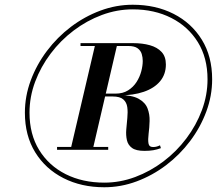

<svg xmlns="http://www.w3.org/2000/svg" viewBox="-20 -780 915 810"><path d="M420 10Q323.5 10 247.8 -28.5Q172 -67 128.5 -137.5Q85 -208 85 -304.5Q85 -374.5 109.8 -441Q134.5 -507.5 178 -565.2Q221.5 -623 279.2 -666.8Q337 -710.5 403.5 -735.2Q470 -760 540 -760Q637 -760 712.5 -721.5Q788 -683 831.5 -612.5Q875 -542 875 -445.5Q875 -375.5 850.2 -309Q825.5 -242.5 782 -184.8Q738.5 -127 680.8 -83.2Q623 -39.5 556.5 -14.8Q490 10 420 10ZM220.7 -148V-160H436.5V-148ZM277.5 -148 383 -598H475.8L371 -148ZM589.5 -143.5Q553.7 -143.5 536.9 -155.9Q520 -168.2 515.4 -188.7Q510.7 -209.2 512.7 -233.7Q514.7 -258.2 517.2 -282.7Q519.7 -307.2 517 -327.7Q514.2 -348.2 500.2 -360.6Q486.2 -373 454.7 -373H406.8V-379H481.8Q537 -379 565 -363.2Q593 -347.5 602.5 -322.5Q612 -297.5 611.1 -269.4Q610.3 -241.2 607 -216.2Q603.8 -191.2 606.3 -175.5Q608.8 -159.7 625.8 -159.7Q634.3 -159.7 641.3 -161.7Q648.3 -163.7 655 -167L658.8 -155Q642.8 -149 626.4 -146.2Q610 -143.5 589.5 -143.5ZM420 -9.5Q486.5 -9.5 550.2 -33.2Q614 -57 669.2 -98.8Q724.5 -140.5 766.2 -196Q808 -251.5 831.8 -315.2Q855.5 -379 855.5 -445.5Q855.5 -536 814.8 -602Q774 -668 702.8 -704.2Q631.5 -740.5 540 -740.5Q473.5 -740.5 409.8 -716.8Q346 -693 290.8 -651.2Q235.5 -609.5 193.8 -554Q152 -498.5 128.2 -435Q104.5 -371.5 104.5 -304.5Q104.5 -213.5 145.2 -147.2Q186 -81 257.2 -45.2Q328.5 -9.5 420 -9.5ZM406.8 -377.5V-385H467Q498.7 -385 520.6 -398.9Q542.5 -412.8 556.1 -434.1Q569.7 -455.5 576 -479.3Q582.2 -503 582.2 -523Q582.2 -537.8 577.9 -552.3Q573.5 -566.8 560.4 -576.4Q547.2 -586 520.7 -586H319.7V-598H541.8Q581.3 -598 612.3 -589.2Q643.3 -580.5 661.5 -561Q679.8 -541.5 679.8 -508Q679.8 -466.5 655.4 -437.2Q631 -408 586.8 -392.8Q542.5 -377.5 482 -377.5Z"/></svg>

Font: Bodoni Moda
Style: Italic
Weight: 400
Italic angle: -13°
Designer: Owen Earl
Foundry: indestructible type
Version: Version 2.005